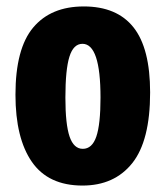

<svg xmlns="http://www.w3.org/2000/svg" viewBox="-20 -562 514 596"><path d="M236 14Q130 14 79 -59.5Q28 -133 28 -268Q28 -411 83 -476.5Q138 -542 240 -542Q343 -542 394.5 -477Q446 -412 446 -275Q446 -125 390.5 -55.5Q335 14 236 14ZM237 -100Q266 -100 279 -138Q292 -176 292 -259Q292 -426 236 -426Q208 -426 195.5 -386Q183 -346 183 -259Q183 -176 196 -138Q209 -100 237 -100Z"/></svg>

Font: Bricolage Grotesque 12pt Condensed ExtraBold
Style: Regular
Weight: 800
Width: 3
Designer: Mathieu Triay
Foundry: Atelier Triay
Version: Version 1.001; ttfautohint (v1.8.4.7-5d5b);gftools[0.9.33.de